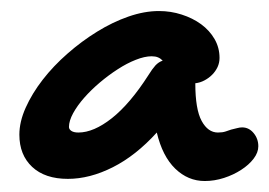

<svg xmlns="http://www.w3.org/2000/svg" viewBox="-20 -562 488 348"><path d="M268.1 -542Q289.6 -542 309.3 -535.6Q329.1 -529.3 344.5 -518.1Q359.9 -506.8 368.9 -491.2Q377.9 -475.6 377.9 -457Q377.9 -448.2 374.3 -440.4Q370.6 -432.6 364.5 -426.5Q358.4 -420.4 350.6 -416.3Q342.8 -412.1 334 -411.1Q334 -363.8 345.5 -342.8Q356.9 -321.8 375 -321.8Q383.3 -321.8 388.9 -323.7Q394.5 -325.7 398.9 -327.1Q405.3 -328.6 409.9 -329.8Q414.6 -331.1 418.9 -331.1Q431.2 -331.1 439.7 -320.8Q448.2 -310.5 448.2 -296.9Q448.2 -285.6 439.7 -274.4Q431.2 -263.2 417.2 -254.2Q403.3 -245.1 386 -239.5Q368.7 -233.9 351.1 -233.9Q320.8 -233.9 297.6 -256.3Q274.4 -278.8 264.2 -321.8Q226.1 -279.8 184.3 -258.8Q142.6 -237.8 103 -237.8Q61.5 -237.8 38.3 -259.5Q15.1 -281.2 15.1 -317.9Q15.1 -341.3 26.6 -366.9Q38.1 -392.6 57.4 -417.5Q76.7 -442.4 102.3 -464.8Q127.9 -487.3 156 -504.6Q184.1 -522 212.9 -532Q241.7 -542 268.1 -542ZM249 -425.8Q255.9 -437 261.7 -443.4Q267.6 -449.7 274.9 -452.1Q271 -456.1 266.4 -458Q261.7 -460 254.9 -460Q242.2 -460 226.1 -453.6Q210 -447.3 193.4 -436.5Q176.8 -425.8 160.9 -412.4Q145 -398.9 132.6 -384.8Q120.1 -370.6 112.5 -356.7Q105 -342.8 105 -332Q105 -327.6 109.4 -324.7Q113.8 -321.8 122.1 -321.8Q149.9 -321.8 182.9 -347.9Q215.8 -374 249 -425.8Z"/></svg>

Font: Gochi Hand
Style: Regular
Weight: 400
Designer: Juan Pablo del Peral
Foundry: Juan Pablo del Peral
Version: Version 1.001